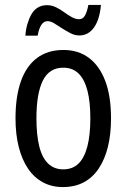

<svg xmlns="http://www.w3.org/2000/svg" viewBox="-20 -750 514 780"><path d="M431 -269Q431 -205 418.5 -154Q406 -103 381.5 -66Q357 -29 320.5 -9.5Q284 10 235 10Q190 10 154 -9.5Q118 -29 93.5 -65.5Q69 -102 56 -153.5Q43 -205 43 -269Q43 -358 65 -420Q87 -482 130.5 -514.5Q174 -547 238 -547Q298 -547 341 -515Q384 -483 407.5 -421.5Q431 -360 431 -269ZM128 -269Q128 -202 139.5 -155.5Q151 -109 175.5 -85.5Q200 -62 237 -62Q275 -62 299 -85.5Q323 -109 335 -155.5Q347 -202 347 -269Q347 -337 335 -382.5Q323 -428 299 -451.5Q275 -475 237 -475Q180 -475 154 -422.5Q128 -370 128 -269ZM390 -730Q385 -671 362 -638.5Q339 -606 302 -606Q284 -606 266.5 -615Q249 -624 232 -635Q215 -646 200.5 -655Q186 -664 173 -664Q158 -664 148 -649Q138 -634 133 -605H83Q85 -631 91.5 -653Q98 -675 108 -692.5Q118 -710 134 -719.5Q150 -729 171 -729Q190 -729 207.5 -720.5Q225 -712 240.5 -700.5Q256 -689 271.5 -680.5Q287 -672 301 -672Q317 -672 325.5 -687.5Q334 -703 339 -730Z"/></svg>

Font: Noto Sans Display Condensed
Style: Regular
Weight: 400
Width: 3
Designer: Monotype Design Team
Foundry: Monotype Imaging Inc.
Version: Version 2.003